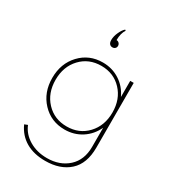

<svg xmlns="http://www.w3.org/2000/svg" viewBox="-230 -855 1104 1228"><g transform="rotate(30 322.0 -241.5)"><path d="M300.8 250Q216.3 250 157.5 215.6Q98.6 181.2 68.4 114.7L91.8 105.5Q114.7 162.1 171.4 195.6Q228 229 301.8 229Q396 229 456.5 174.1Q517.1 119.1 517.1 22V-119.1Q488.3 -56.6 432.9 -21Q377.4 14.6 308.1 14.6Q208 14.6 141.8 -55.7Q75.7 -126 75.7 -232.9Q75.7 -339.8 141.8 -409.9Q208 -480 308.1 -480Q377.4 -480 432.9 -444.3Q488.3 -408.7 517.1 -346.2V-465.3H543V12.7Q543 130.9 477.3 190.4Q411.6 250 300.8 250ZM520 -232.9Q520 -331.1 460.9 -393.8Q401.9 -456.5 310.1 -456.5Q218.3 -456.5 159.2 -393.6Q100.1 -330.6 100.1 -232.9Q100.1 -135.3 159.2 -72.3Q218.3 -9.3 310.1 -9.3Q401.9 -9.3 460.9 -72.3Q520 -135.3 520 -232.9ZM281.2 -631.8Q281.2 -658.7 295.4 -689.7Q309.6 -720.7 325.7 -733.4L331.5 -728Q311 -697.8 311 -647.5Q322.3 -647.5 330.1 -639.4Q337.9 -631.3 337.9 -619.6Q337.9 -608.4 330.3 -601.1Q322.8 -593.8 310.5 -593.8Q297.4 -593.8 289.3 -603.3Q281.2 -612.8 281.2 -631.8Z"/></g></svg>

Font: Spartan MB Thin
Style: Regular
Weight: 100
Designer: Matt Bailey, Mirko Velimirovic
Foundry: Matt Bailey
Version: Version 1.005